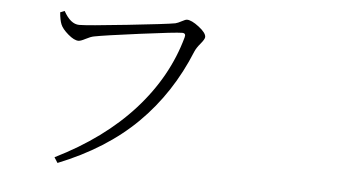

<svg xmlns="http://www.w3.org/2000/svg" viewBox="-49 -763 1598 862"><g transform="rotate(5 750.0 -331.5)"><path d="M210 -668Q241.2 -611.3 280.3 -611.3Q316.4 -611.3 495.1 -630.4Q673.8 -649.4 710 -656.2Q721.7 -659.2 737.8 -668Q753.9 -676.8 760.7 -676.8Q781.2 -676.8 814.9 -650.9Q848.6 -625 848.6 -606.4Q848.6 -596.7 830.6 -575.2Q812.5 -553.7 805.7 -537.1Q727.5 -344.7 588.9 -207.5Q450.2 -70.3 237.3 14.6L221.7 -9.8Q436.5 -116.2 571.8 -266.1Q707 -416 756.8 -596.7Q762.7 -616.2 744.1 -616.2Q715.8 -616.2 555.2 -595.2Q394.5 -574.2 350.6 -565.4Q335.9 -562.5 314.5 -551.3Q293 -540 283.2 -540Q263.7 -540 236.3 -563.5Q209 -586.9 201.2 -606.4Q193.4 -625 190.4 -660.2Z"/></g></svg>

Font: Bpmf Zihi Serif Light
Style: Light
Weight: 300
Foundry: But Ko
Version: Version 1.320